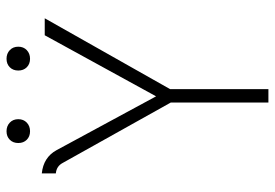

<svg xmlns="http://www.w3.org/2000/svg" viewBox="-147 -696 842 588"><g transform="rotate(-90 274.0 -402.0)"><path d="M69 -631Q59 -650 37 -652V-695Q86 -690 108 -650L273 -345L460 -686H512L295 -302V-1H254V-300ZM130 -767Q130 -783 140 -793Q150 -803 166 -803Q182 -803 192.5 -793Q203 -783 203 -767Q203 -751 192.5 -741Q182 -731 166 -731Q150 -731 140 -741Q130 -751 130 -767ZM352 -767Q352 -783 362 -793Q372 -803 388 -803Q404 -803 414.5 -793Q425 -783 425 -767Q425 -751 414.5 -741Q404 -731 388 -731Q372 -731 362 -741Q352 -751 352 -767Z"/></g></svg>

Font: Bellota Text Light
Style: Regular
Weight: 300
Designer: Kemie Guaida
Foundry: Kemie Guaida
Version: Version 4.001